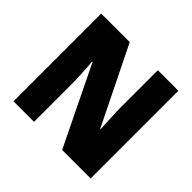

<svg xmlns="http://www.w3.org/2000/svg" viewBox="-168 -976 1105 1105"><g transform="rotate(45 384.5 -423.0)"><path d="M698 -66H466L232 -547H228Q232 -504 234.5 -453.5Q237 -403 237 -366V-66H70V-780H302L535 -307H538Q536 -349 533.5 -397Q531 -445 531 -480V-780H698Z"/></g></svg>

Font: Noto Sans Malayalam UI SemiCondensed Black
Style: Regular
Weight: 900
Width: 4
Designer: Jelle Bosma - Monotype Design Team
Foundry: Monotype Imaging Inc.
Version: Version 2.104; ttfautohint (v1.8.4.7-5d5b)